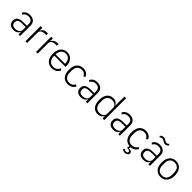

<svg xmlns="http://www.w3.org/2000/svg" viewBox="436 -2557 4579 4579"><g transform="rotate(45 2725.0 -267.5)"><path d="M248 -524C155 -524 98 -481 70 -421L106 -391C134 -444 178 -474 246 -474C333 -474 377 -432 377 -347V-287H259C111 -287 51 -230 51 -139C51 -43 112 12 220 12C300 12 352 -24 375 -81H380V0H434V-353C434 -461 368 -524 248 -524ZM377 -149C377 -114 361 -87 334 -68C306 -48 269 -37 228 -37C157 -37 111 -68 111 -128V-152C111 -209 154 -244 257 -244H377V-149Z M613 0V-512H670V-420H674C694 -468 739 -512 827 -512H861V-456H816C731 -456 670 -417 670 -350V0Z M970 0V-512H1027V-420H1031C1051 -468 1096 -512 1184 -512H1218V-456H1173C1088 -456 1027 -417 1027 -350V0Z M1507 12C1439 12 1383 -13 1344 -59C1304 -105 1283 -172 1283 -256C1283 -340 1304 -407 1344 -453C1383 -499 1438 -524 1506 -524C1571 -524 1626 -498 1663 -454C1700 -410 1722 -347 1722 -272V-245H1343V-220C1343 -167 1359 -121 1388 -89C1416 -57 1458 -38 1510 -38C1585 -38 1636 -72 1665 -141L1707 -113C1675 -37 1604 12 1507 12ZM1506 -476C1457 -476 1416 -457 1388 -425C1359 -393 1343 -347 1343 -294V-289H1660V-297C1660 -350 1645 -396 1618 -427C1590 -458 1551 -476 1506 -476Z M2047 12C1906 12 1826 -85 1826 -256C1826 -427 1906 -524 2047 -524C2142 -524 2198 -479 2229 -411L2181 -387C2157 -443 2115 -473 2047 -473C1943 -473 1887 -400 1887 -292V-220C1887 -112 1943 -39 2047 -39C2118 -39 2165 -71 2194 -128L2236 -100C2203 -32 2142 12 2047 12Z M2518 -524C2425 -524 2368 -481 2340 -421L2376 -391C2404 -444 2448 -474 2516 -474C2603 -474 2647 -432 2647 -347V-287H2529C2381 -287 2321 -230 2321 -139C2321 -43 2382 12 2490 12C2570 12 2622 -24 2645 -81H2650V0H2704V-353C2704 -461 2638 -524 2518 -524ZM2647 -149C2647 -114 2631 -87 2604 -68C2576 -48 2539 -37 2498 -37C2427 -37 2381 -68 2381 -128V-152C2381 -209 2424 -244 2527 -244H2647V-149Z M3214 -82H3211C3184 -25 3134 12 3055 12C2923 12 2844 -85 2844 -256C2844 -427 2923 -524 3055 -524C3134 -524 3186 -487 3211 -430H3214V-740H3271V0H3214ZM3068 -39C3108 -39 3144 -50 3171 -71C3198 -91 3214 -120 3214 -156V-359C3214 -392 3198 -421 3171 -441C3144 -461 3108 -473 3068 -473C2965 -473 2905 -403 2905 -292V-220C2905 -109 2965 -39 3068 -39Z M3612 -524C3519 -524 3462 -481 3434 -421L3470 -391C3498 -444 3542 -474 3610 -474C3697 -474 3741 -432 3741 -347V-287H3623C3475 -287 3415 -230 3415 -139C3415 -43 3476 12 3584 12C3664 12 3716 -24 3739 -81H3744V0H3798V-353C3798 -461 3732 -524 3612 -524ZM3741 -149C3741 -114 3725 -87 3698 -68C3670 -48 3633 -37 3592 -37C3521 -37 3475 -68 3475 -128V-152C3475 -209 3518 -244 3621 -244H3741V-149Z M4157 -524C4252 -524 4308 -479 4339 -412L4291 -387C4267 -443 4225 -473 4157 -473C4053 -473 3997 -400 3997 -292V-220C3997 -112 4053 -39 4157 -39C4228 -39 4275 -71 4304 -128L4346 -100C4315 -36 4259 7 4174 11L4162 66L4164 68C4177 65 4189 63 4200 63C4239 63 4268 86 4268 127C4268 176 4224 205 4168 205C4120 205 4089 187 4076 168L4104 137C4117 153 4137 165 4168 165C4197 165 4219 153 4219 126C4219 115 4215 106 4206 99C4197 92 4179 86 4153 83L4122 80L4136 11C4007 2 3936 -95 3936 -256C3936 -427 4016 -524 4157 -524Z M4704 -618C4673 -618 4652 -630 4625 -646C4594 -665 4576 -671 4557 -671C4534 -671 4517 -660 4496 -641L4471 -670C4492 -697 4521 -718 4560 -718C4591 -718 4612 -706 4639 -690C4670 -671 4688 -665 4707 -665C4730 -665 4747 -676 4768 -695L4793 -666C4772 -639 4743 -618 4704 -618ZM4628 -524C4535 -524 4478 -481 4450 -421L4486 -391C4514 -444 4558 -474 4626 -474C4713 -474 4757 -432 4757 -347V-287H4639C4491 -287 4431 -230 4431 -139C4431 -43 4492 12 4600 12C4680 12 4732 -24 4755 -81H4760V0H4814V-353C4814 -461 4748 -524 4628 -524ZM4757 -149C4757 -114 4741 -87 4714 -68C4686 -48 4649 -37 4608 -37C4537 -37 4491 -68 4491 -128V-152C4491 -209 4534 -244 4637 -244H4757V-149Z M5175 12C5107 12 5052 -13 5013 -59C4974 -105 4952 -172 4952 -256C4952 -340 4974 -407 5013 -453C5052 -499 5107 -524 5175 -524C5243 -524 5298 -499 5337 -453C5376 -407 5398 -340 5398 -256C5398 -172 5376 -105 5337 -59C5298 -13 5243 12 5175 12ZM5175 -39C5275 -39 5337 -103 5337 -224V-288C5337 -408 5275 -473 5175 -473C5075 -473 5013 -409 5013 -288V-224C5013 -104 5075 -39 5175 -39Z"/></g></svg>

Font: Plexus Sans Light
Style: Regular
Weight: 300
Version: Version 2.001;PS 002.001;hotconv 1.0.70;makeotf.lib2.5.58329